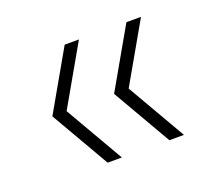

<svg xmlns="http://www.w3.org/2000/svg" viewBox="-72 -553 593 532"><g transform="rotate(-20 225.0 -287.0)"><path d="M345 -113 245 -286 345 -461H388L288 -286L388 -113ZM163 -113 63 -286 163 -461H205L105 -286L205 -113Z"/></g></svg>

Font: Gantari ExtraLight
Style: Regular
Weight: 250
Designer: Anugrah Pasau
Foundry: Lafontype
Version: Version 1.000